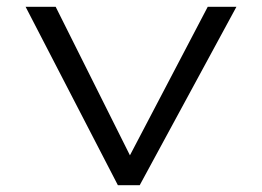

<svg xmlns="http://www.w3.org/2000/svg" viewBox="-20 -542 767 562"><path d="M325 0 55 -522H143L368 -72L346 -60L588 -522H672L389 0Z"/></svg>

Font: Lexend Mega Light
Style: Regular
Weight: 300
Version: Version 1.007